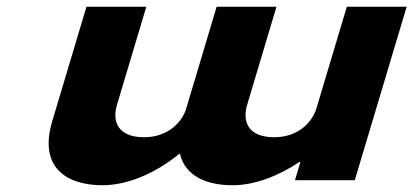

<svg xmlns="http://www.w3.org/2000/svg" viewBox="-20 -548 1223 568"><path d="M1183 -528H1006L916.3 -228C904.1 -187 862.8 -142 791.4 -142C715.1 -142 695.9 -187 711.2 -238L797.9 -528H620.9L529.4 -222C515.3 -183 474 -142 406.3 -142C330 -142 310.8 -187 326.1 -238L412.8 -528H235.8L134.7 -190C91.9 -47 183.9 0 282.7 0C350.5 0 431.7 -29 512.1 -94C527.5 -25 595 0 667.8 0C735.6 0 806 -29 866.3 -69H868.8L852.6 -15H1029.6Z"/></svg>

Font: Hussar
Style: BdSuprExtOblThree
Weight: 700
Foundry: Cannot Into Space Fonts
Version: Version 2.00